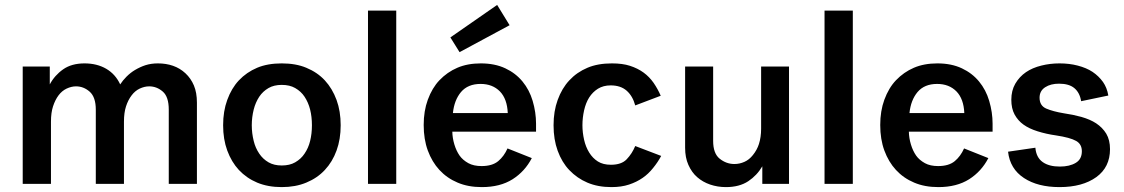

<svg xmlns="http://www.w3.org/2000/svg" viewBox="-20 -743 4541 776"><path d="M71.8 -474.1H181.2V-401.9Q200.7 -438.5 235.4 -462.9Q269.5 -486.8 321.8 -486.8Q372.1 -486.8 409.7 -464.8Q446.8 -442.9 465.8 -401.9Q476.1 -418 491.2 -433.1Q507.3 -449.2 525.4 -460Q546.9 -472.7 567.9 -479.5Q590.8 -486.8 618.2 -486.8Q651.4 -486.8 679.2 -477.1Q707.5 -467.3 729.5 -446.8Q751.5 -426.3 763.7 -397.5Q775.9 -368.7 775.9 -328.1V0H662.1V-299.8Q662.1 -351.6 638.2 -372.6Q613.8 -394 583 -394Q564 -394 544.4 -384.8Q525.9 -376 512.2 -357.9Q497.6 -338.9 489.3 -313Q481 -287.6 481 -251V0H367.2V-299.8Q367.2 -350.6 342.3 -372.6Q317.9 -394 287.1 -394Q268.6 -394 249 -384.8Q230.5 -376 216.8 -357.9Q203.1 -339.8 194.3 -313Q186 -287.6 186 -251V0H71.8Z M1217.8 -469.2Q1262.7 -450.7 1293 -418Q1323.2 -385.3 1340.3 -338.9Q1356.9 -293.5 1356.9 -236.8Q1356.9 -180.2 1340.3 -134.8Q1323.7 -88.9 1293 -56.2Q1262.7 -23.4 1217.8 -4.9Q1174.3 13.2 1118.7 13.2Q1063 13.2 1019.5 -4.9Q976.6 -22.9 945.3 -56.2Q915.5 -88.4 898.4 -134.8Q881.8 -180.2 881.8 -236.8Q881.8 -293.5 898.4 -338.9Q915.5 -386.2 945.3 -418Q976.6 -451.2 1019.5 -469.2Q1061.5 -486.8 1118.7 -486.8Q1175.8 -486.8 1217.8 -469.2ZM1118.7 -74.2Q1150.9 -74.2 1172.9 -86.9Q1196.8 -100.6 1210.9 -122.1Q1226.6 -145 1233.4 -173.3Q1240.7 -202.6 1240.7 -236.8Q1240.7 -271 1233.4 -300.3Q1226.1 -329.1 1210.9 -352.1Q1196.8 -373.5 1172.9 -387.2Q1150.9 -399.9 1118.7 -399.9Q1087.4 -399.9 1065.4 -387.2Q1042.5 -374 1027.8 -352.1Q1012.7 -329.1 1005.4 -300.3Q997.6 -269 997.6 -236.8Q997.6 -204.6 1005.4 -173.3Q1012.2 -145 1027.8 -122.1Q1042.5 -100.1 1065.4 -86.9Q1087.4 -74.2 1118.7 -74.2Z M1467.3 -700.2H1581.5V0H1467.3Z M2039.6 -641.1 1837.4 -532.2 1800.3 -591.8 1989.3 -723.1ZM2129.4 -104Q2101.6 -50.3 2051.8 -18.6Q2001.5 13.2 1927.2 13.2Q1872.1 13.2 1829.6 -4.9Q1786.6 -22.9 1755.9 -56.2Q1726.1 -88.4 1709 -134.8Q1692.4 -180.2 1692.4 -237.8Q1692.4 -294.4 1709 -339.8Q1726.6 -387.7 1755.9 -418.5Q1787.6 -451.7 1828.6 -469.2Q1869.6 -486.8 1923.3 -486.8Q1980 -486.8 2022.5 -466.8Q2064 -447.3 2091.8 -413.6Q2119.6 -379.9 2132.8 -335.4Q2146.5 -289.1 2146.5 -243.2V-210.9H1808.1Q1808.6 -185.1 1816.4 -159.2Q1824.2 -133.3 1837.4 -114.3Q1850.1 -96.2 1873 -83.5Q1894.5 -71.8 1926.3 -71.8Q1969.7 -71.8 1993.7 -91.8Q2017.1 -111.3 2031.2 -143.1ZM1922.4 -403.8Q1871.1 -403.8 1843.3 -371.1Q1815.9 -338.4 1810.5 -286.1H2032.2Q2029.8 -343.3 2000.5 -373.5Q1970.7 -403.8 1922.4 -403.8Z M2217.3 -236.8Q2217.3 -293.5 2233.9 -338.9Q2251 -386.2 2280.8 -418Q2311.5 -451.2 2354.5 -469.2Q2396 -486.8 2453.1 -486.8Q2496.1 -486.8 2525.9 -477.1Q2557.6 -466.8 2581.1 -449.7Q2604.5 -432.6 2621.6 -408.2Q2638.7 -383.3 2650.4 -356L2547.4 -316.9Q2537.1 -355 2512.7 -376.5Q2488.3 -397.9 2448.2 -397.9Q2418.5 -397.9 2396.5 -384.3Q2375.5 -371.1 2361.3 -349.1Q2347.7 -327.6 2340.8 -297.4Q2334 -267.1 2334 -236.8Q2334 -207.5 2340.8 -177.7Q2347.2 -149.4 2361.3 -126.5Q2375.5 -103.5 2396.5 -90.3Q2417.5 -77.1 2449.2 -77.1Q2491.7 -77.1 2512.7 -99.1Q2534.7 -122.1 2547.4 -152.8L2652.3 -112.8Q2638.7 -87.4 2619.6 -64Q2600.6 -40 2577.1 -23.9Q2553.2 -7.3 2522.5 2.9Q2491.7 13.2 2451.2 13.2Q2396.5 13.2 2354 -4.9Q2312.5 -22.5 2280.8 -55.7Q2251 -86.9 2233.9 -133.8Q2217.3 -179.2 2217.3 -236.8Z M3168.9 0H3061V-70.8Q3039.6 -34.2 3004.4 -10.7Q2968.3 13.2 2914.1 13.2Q2880.4 13.2 2850.1 2.9Q2820.3 -7.3 2797.9 -26.9Q2775.9 -45.9 2762.2 -76.7Q2749 -106 2749 -146V-474.1H2862.3V-173.8Q2862.3 -122.6 2888.7 -101.6Q2915.5 -80.1 2948.2 -80.1Q2969.2 -80.1 2988.8 -88.9Q3007.8 -97.2 3022.9 -116.2Q3039.6 -136.7 3047.4 -161.1Q3056.2 -188.5 3056.2 -223.1V-474.1H3168.9Z M3312.5 -700.2H3426.8V0H3312.5Z M3974.6 -104Q3946.8 -50.3 3897 -18.6Q3846.7 13.2 3772.5 13.2Q3717.3 13.2 3674.8 -4.9Q3631.8 -22.9 3601.1 -56.2Q3571.3 -88.4 3554.2 -134.8Q3537.6 -180.2 3537.6 -237.8Q3537.6 -294.4 3554.2 -339.8Q3571.8 -387.7 3601.1 -418.5Q3632.8 -451.7 3673.8 -469.2Q3714.8 -486.8 3768.6 -486.8Q3825.2 -486.8 3867.7 -466.8Q3909.2 -447.3 3937 -413.6Q3964.8 -379.9 3978 -335.4Q3991.7 -289.1 3991.7 -243.2V-210.9H3653.3Q3653.8 -185.1 3661.6 -159.2Q3669.4 -133.3 3682.6 -114.3Q3695.3 -96.2 3718.3 -83.5Q3739.7 -71.8 3771.5 -71.8Q3814.9 -71.8 3838.9 -91.8Q3862.3 -111.3 3876.5 -143.1ZM3767.6 -403.8Q3716.3 -403.8 3688.5 -371.1Q3661.1 -338.4 3655.8 -286.1H3877.4Q3875 -343.3 3845.7 -373.5Q3815.9 -403.8 3767.6 -403.8Z M4181.6 -348.1Q4181.6 -315.9 4208.5 -304.2Q4235.8 -292.5 4279.3 -285.2Q4316.9 -279.8 4350.6 -270.5Q4386.2 -260.3 4410.2 -244.6Q4436 -227.5 4451.2 -202.6Q4466.3 -177.2 4466.3 -140.1Q4466.3 -67.4 4411.1 -27.3Q4355 13.2 4262.2 13.2Q4174.3 13.2 4118.7 -23.4Q4062 -60.5 4054.2 -129.9L4164.6 -146Q4168 -106.4 4194.3 -87.9Q4219.7 -69.8 4263.7 -69.8Q4303.2 -69.8 4328.1 -85Q4352.5 -99.6 4352.5 -131.8Q4352.5 -160.2 4329.6 -173.3Q4305.7 -187 4247.6 -195.8Q4209 -201.2 4173.3 -212.4Q4139.2 -223.1 4116.7 -239.3Q4094.2 -255.4 4080.6 -280.3Q4067.4 -304.7 4067.4 -339.8Q4067.4 -377 4083.5 -404.8Q4100.1 -433.1 4126.5 -451.2Q4152.8 -469.2 4189 -478Q4224.1 -486.8 4262.2 -486.8Q4301.8 -486.8 4335.4 -478Q4371.1 -468.8 4395.5 -452.6Q4420.9 -435.5 4438 -411.6Q4454.1 -388.7 4459.5 -356.9L4349.6 -334Q4344.2 -368.2 4322.3 -386.7Q4300.8 -404.8 4260.3 -404.8Q4226.6 -404.8 4204.6 -390.6Q4181.6 -376 4181.6 -348.1Z"/></svg>

Font: Post Grotesk Medium
Style: Medium
Weight: 500
Version: Version 1.0